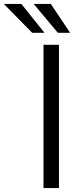

<svg xmlns="http://www.w3.org/2000/svg" viewBox="-120 -949 417 969"><path d="M99.5 -723H177.5V0H99.5ZM136.5 -929 234 -783.5H172L50 -929ZM-12 -929 104.5 -783.5H42.5L-100.5 -929Z"/></svg>

Font: Public Sans Thin Light
Style: Regular
Weight: 300
Version: Version 1.007